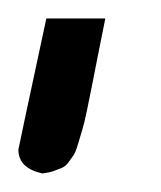

<svg xmlns="http://www.w3.org/2000/svg" viewBox="-37 44 174 208"><path d="M-17.1 206.1Q-17.1 205.1 13.2 64H77.1Q73.2 83 69.1 104Q64.9 125 62.5 137.5Q60.1 149.9 57.1 164.1Q54.2 178.2 52 185.1Q49.8 191.9 47.4 200.4Q44.9 209 42.5 212.4Q40 215.8 37.1 220Q34.2 224.1 29.5 226.1Q24.9 228 20.5 229.5Q16.1 231 8.8 231.9Q-17.1 226.1 -17.1 206.1Z"/></svg>

Font: CMU Bright
Style: Oblique
Weight: 500
Italic angle: -12°
Version: Version 0.7.0